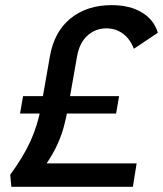

<svg xmlns="http://www.w3.org/2000/svg" viewBox="-20 -723 631 743"><path d="M23.9 0 19.5 -46.9Q70.3 -115.7 98.1 -177.2Q126 -238.8 138.2 -306.2L173.3 -505.9Q189.9 -600.6 253.2 -651.9Q316.4 -703.1 412.1 -703.1Q481.9 -703.1 528.8 -675Q575.7 -647 590.8 -596.2L498 -534.2Q483.9 -571.8 456.1 -592.5Q428.2 -613.3 391.6 -613.3Q349.6 -613.3 318.6 -585.4Q287.6 -557.6 278.3 -505.4L243.2 -306.2Q236.3 -267.1 227.1 -232.9Q217.8 -198.7 202.4 -164.6Q187 -130.4 160.6 -90.8L91.8 0ZM80.6 0V-90.8H508.8L494.1 0ZM57.6 -283.7 69.3 -351.1H440.9L429.2 -283.7Z"/></svg>

Font: Cascadia Mono NF
Style: Italic
Weight: 400
Italic angle: -10°
Monospace: yes
Designer: Aaron Bell
Foundry: Saja Typeworks
Version: Version 2404.023